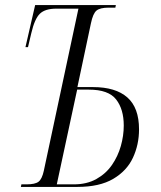

<svg xmlns="http://www.w3.org/2000/svg" viewBox="-20 -734 632 754"><path d="M62 0 64 -10H84Q118 -10 131.5 -20.5Q145 -31 152 -63L288 -700H201Q157 -700 136.5 -680Q116 -660 103 -604L90 -549H80L118 -714H435L433 -704H407Q373 -704 359 -692.5Q345 -681 337 -642L284 -392H345Q434 -392 480 -351.5Q526 -311 526 -226Q526 -166 502 -114.5Q478 -63 424.5 -31.5Q371 0 284 0ZM270 -10Q321 -10 358.5 -31Q396 -52 419.5 -86Q443 -120 454.5 -160.5Q466 -201 466 -241Q466 -305 436 -343.5Q406 -382 329 -382H283L203 -10Z"/></svg>

Font: Noto Serif Display ExtraCondensed Light
Style: Italic
Weight: 300
Width: 2
Italic angle: -12°
Designer: Monotype Design Team
Foundry: Monotype Imaging Inc.
Version: Version 2.009